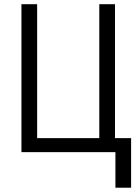

<svg xmlns="http://www.w3.org/2000/svg" viewBox="-20 -710 642 896"><path d="M80.1 -690.4H153.3V-65.4H443.4V-690.4H516.6V-65.4H591.8V166H518.6V0H80.1Z"/></svg>

Font: DINish
Style: Regular
Weight: 400
Designer: Bert Driehuis
Foundry: Playbeing
Version: Version 3.008; git-95204e4c-release